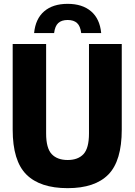

<svg xmlns="http://www.w3.org/2000/svg" viewBox="-20 -969 700 999"><path d="M332 10Q188.5 10 117.2 -61Q46 -132 46 -294.5V-740H220V-274.5Q220 -198 249 -167.2Q278 -136.5 332 -136.5Q386 -136.5 414.5 -167.2Q443 -198 443 -274.5V-740H613.5V-294.5Q613.5 -132 543.8 -61Q474 10 332 10ZM157.5 -797Q164.5 -871 209.8 -910Q255 -949 332 -949Q408.5 -949 454 -910Q499.5 -871 506.5 -797H402.5Q398 -833.5 380.8 -849.2Q363.5 -865 332 -865Q300.5 -865 283.2 -849.2Q266 -833.5 261.5 -797Z"/></svg>

Font: Encode Sans Condensed Condensed ExtraBold
Style: Regular
Weight: 800
Width: 3
Designer: Multiple Designers
Foundry: Impallari Type
Version: Version 3.000; ttfautohint (v1.8.3) -l 8 -r 50 -G 200 -x 14 